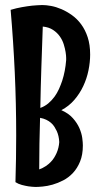

<svg xmlns="http://www.w3.org/2000/svg" viewBox="-20 -723 388 758"><path d="M335.9 -507.8Q335.9 -477.5 329.3 -445.3Q322.8 -413.1 308.8 -383.3Q294.9 -353.5 273.4 -328.6Q252 -303.7 222.2 -288.1Q251 -275.4 267.8 -256.3Q284.7 -237.3 293.5 -217Q302.2 -196.8 304.7 -178.5Q307.1 -160.2 307.1 -148.9Q307.1 -111.8 296.1 -85.2Q285.2 -58.6 268.1 -40.3Q251 -22 229.7 -11Q208.5 0 187.7 5.9Q167 11.7 148.9 13.4Q130.9 15.1 120.1 15.1Q106.4 14.6 92.3 12.7Q80.1 10.7 66.2 7.1Q52.2 3.4 41 -3.9Q43.9 -96.7 43.9 -189Q43.9 -314.5 38.3 -437Q32.7 -559.6 22 -684.1Q44.4 -690.9 66.7 -694.8Q88.9 -698.7 106.9 -700.7Q127.9 -702.6 147 -703.1Q162.1 -703.1 181.9 -699.5Q201.7 -695.8 222.7 -686.8Q243.7 -677.7 263.9 -663.3Q284.2 -648.9 300.3 -627.2Q316.4 -605.5 326.2 -575.9Q335.9 -546.4 335.9 -507.8ZM241.2 -485.8Q241.2 -485.4 241.2 -494.4Q241.2 -503.4 239 -517.3Q236.8 -531.2 231.7 -547.9Q226.6 -564.5 216.3 -579.1Q206.1 -593.8 189.7 -604.7Q173.3 -615.7 148.9 -618.2Q146 -537.6 143.3 -457.5Q140.6 -377.4 139.2 -296.9Q156.7 -303.2 170.7 -314.9Q184.6 -326.7 195.1 -341.1Q205.6 -355.5 212.9 -371.8Q220.2 -388.2 225.6 -404.3Q237.8 -441.9 241.2 -485.8ZM213.9 -162.1Q212.9 -186 204.1 -205.6Q200.2 -213.9 194.8 -222.4Q189.5 -231 181.4 -238Q173.3 -245.1 162.6 -250.2Q151.9 -255.4 138.2 -257.8Q136.7 -206.5 135.7 -156Q134.8 -105.5 134.8 -54.2Q149.4 -59.6 160.6 -67.1Q171.9 -74.7 180.2 -83.3Q188.5 -91.8 194.1 -101.1Q199.7 -110.4 203.6 -119.1Q212.4 -139.6 213.9 -162.1Z"/></svg>

Font: Mouse Memoirs
Style: Regular
Weight: 400
Version: Version 1.000